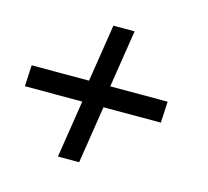

<svg xmlns="http://www.w3.org/2000/svg" viewBox="-79 -641 739 682"><g transform="rotate(15 290.0 -300.0)"><path d="M188 -50 221 -261H10L14 -339H225L258 -550H336L303 -339H514L510 -261H299L266 -50Z"/></g></svg>

Font: Urbanist
Style: Italic
Weight: 400
Italic angle: -8°
Designer: Corey Hu
Foundry: Corey Hu
Version: Version 1.330; ttfautohint (v1.8.4.7-5d5b)